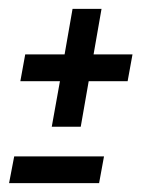

<svg xmlns="http://www.w3.org/2000/svg" viewBox="-21 -492 325 434"><path d="M96 -205.5 114.5 -308.5H25L36 -369H125L143 -472H208.5L190.5 -369H278.5L267.5 -308.5H179.5L161.5 -205.5ZM-0.5 -78 11.1 -138.5H214.1L203 -78Z"/></svg>

Font: Anybody ExtraExpanded Regular
Style: Italic
Weight: 400
Width: 8
Italic angle: -10°
Designer: Tyler Finck
Foundry: Etcetera Type Company
Version: Version 1.010; ttfautohint (v1.8.3) -l 8 -r 50 -G 200 -x 14 